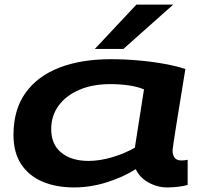

<svg xmlns="http://www.w3.org/2000/svg" viewBox="-20 -810 889 840"><path d="M712 10Q668 10 629 -12Q590 -34 574 -70Q519 -35 447.5 -12.5Q376 10 304 10Q226 10 166.5 -15Q107 -40 73 -91Q39 -142 39 -220Q39 -330 91.5 -403.5Q144 -477 239.5 -514Q335 -551 465 -551Q525 -551 587 -545.5Q649 -540 702.5 -530Q756 -520 791 -508Q765 -350 750 -255Q735 -160 735 -153Q735 -108 773 -108Q788 -108 801 -111V-1Q785 4 760 7Q735 10 712 10ZM570 -164 610 -419Q581 -431 543 -436.5Q505 -442 463 -442Q386 -442 328 -417.5Q270 -393 237 -348.5Q204 -304 204 -245Q204 -178 248.5 -142Q293 -106 367 -106Q417 -106 472 -122.5Q527 -139 570 -164ZM395 -596 577 -790H738L520 -596Z"/></svg>

Font: Georama ExtraExtended SemiBold
Style: Italic
Weight: 600
Width: 8
Italic angle: -9°
Designer: Jean-Baptiste Levee
Foundry: Production Type
Version: Version 1.000